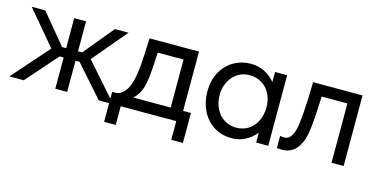

<svg xmlns="http://www.w3.org/2000/svg" viewBox="-73 -703 2151 1092"><g transform="rotate(15 1002.5 -157.5)"><path d="M-13.7 0 175.8 -214.8 6.8 -415.5H86.9L232.9 -238.8H256.8V-415.5H326.7V-238.8H350.6L496.6 -415.5H576.7L407.7 -214.8L597.2 0H512.7L350.6 -183.6H326.7V0H256.8V-183.6H232.9L70.8 0Z M591.8 -66.4Q622.6 -66.4 647.5 -96.7Q667 -120.6 677.5 -161.4Q688 -202.1 692.6 -259.8Q697.3 -317.4 700.2 -415.5H991.7V-66.4H1037.6V109.9H969.2V0H642.1V109.9H573.7V-66.4ZM698.2 -66.4H918.5V-349.1H766.6L760.7 -248Q754.9 -147.9 728 -102.5Q716.3 -83 698.2 -66.4Z M1124 -325.2Q1151.4 -374 1197 -399.7Q1242.7 -425.3 1294.9 -425.3Q1380.9 -425.3 1439.5 -356.4V-415.5H1510.7V0H1439.5V-57.6Q1380.9 12.2 1296.4 12.2Q1236.3 12.2 1190.9 -17.3Q1145.5 -46.9 1120.8 -97.4Q1096.2 -147.9 1096.2 -208.5Q1096.2 -275.9 1124 -325.2ZM1187.5 -126.5Q1206.1 -90.3 1237.3 -71.3Q1268.6 -52.2 1305.2 -52.2Q1348.6 -52.2 1380.1 -73.2Q1411.6 -94.2 1428 -129.6Q1444.3 -165 1444.3 -208Q1444.3 -255.9 1425.3 -290.5Q1406.2 -325.2 1374.5 -343Q1342.8 -360.8 1305.7 -360.8Q1266.1 -360.8 1235.1 -340.6Q1204.1 -320.3 1186.5 -285.9Q1168.9 -251.5 1168.9 -210.4Q1168.9 -162.1 1187.5 -126.5Z M1561.5 0V-71.8Q1577.6 -68.8 1585.9 -68.8Q1626.5 -68.8 1643.1 -133.8Q1659.2 -195.8 1663.6 -415.5H1954.6V0H1883.3V-349.1H1731.9Q1725.6 -200.7 1717.3 -145.5Q1707 -73.7 1675.5 -36.1Q1644 1.5 1590.8 1.5Q1579.1 1.5 1561.5 0Z"/></g></svg>

Font: NMS Futura Pro Book
Style: Regular
Weight: 400
Designer: Blend3rman
Version: Version 0.1